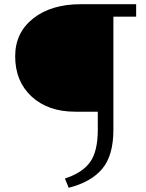

<svg xmlns="http://www.w3.org/2000/svg" viewBox="-20 -678 692 911"><path d="M626 -658V-599H518V-62Q518 60 465 123Q412 186 306 213L288 169Q371 142 407.5 91Q444 40 444 -62V-148H337Q208 -148 130 -220Q52 -292 52 -411Q52 -523 137.5 -590.5Q223 -658 363 -658Z"/></svg>

Font: EauTest
Style: Italic
Weight: 400
Italic angle: -12°
Designer: Christian Thalmann (Catharsis Fonts)
Version: Version 0.001;PS 000.001;hotconv 1.0.88;makeotf.lib2.5.64775